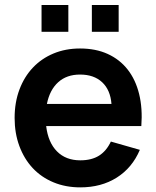

<svg xmlns="http://www.w3.org/2000/svg" viewBox="-20 -754 642 788"><path d="M357 -733.5H467V-623.5H357ZM150.5 -733.5H260.5V-623.5H150.5ZM309.5 -96Q356 -96 386.5 -115.2Q417 -134.5 435 -173L554 -139Q522.5 -65 459 -25Q395.5 15 309.5 15Q249 15 199.2 -5.8Q149.5 -26.5 114.2 -64.2Q79 -102 59.5 -154.5Q40 -207 40 -270Q40 -334 59.8 -386.5Q79.5 -439 115 -476.5Q150.5 -514 199.8 -534.5Q249 -555 308.5 -555Q373 -555 422.2 -532.5Q471.5 -510 504 -468.5Q536.5 -427 551 -368.2Q565.5 -309.5 560 -236.5H169.5Q177.5 -169.5 213.8 -132.8Q250 -96 309.5 -96ZM437.5 -327.5Q433 -385 399.2 -416.5Q365.5 -448 308.5 -448Q253.5 -448 218.8 -416.5Q184 -385 172.5 -327.5Z"/></svg>

Font: Vela Sans Bd
Style: Bold
Weight: 700
Designer: Principal design: Mikhail Sharanda - project Manrope.
Design modification: Ravid Balaliev
Foundry: Mikhail Sharanda
Version: Version 1.001